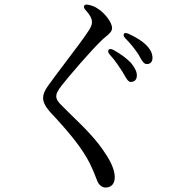

<svg xmlns="http://www.w3.org/2000/svg" viewBox="-20 -789 790 860"><path d="M529 -467C531 -464 534 -457 537 -453C547 -436 554 -422 566 -422C583 -422 593 -433 593 -451C593 -468 585 -484 567 -507C549 -526 523 -546 489 -565C477 -571 469 -571 466 -565C463 -559 464 -552 473 -543C497 -517 514 -489 529 -467ZM173 -351C173 -332 183 -312 203 -289C292 -194 347 -126 382 -58C395 -31 404 -9 410 7L417 25C423 38 436 51 453 51C482 51 494 30 494 5C494 -23 480 -59 456 -95C414 -163 356 -219 295 -278L256 -317C241 -331 232 -344 232 -358C232 -370 237 -381 257 -407C290 -449 385 -560 436 -609C443 -616 447 -619 452 -623C470 -638 482 -648 482 -664C482 -687 451 -730 417 -751C405 -759 393 -764 378 -767C367 -770 360 -769 357 -763C354 -758 357 -750 365 -742C383 -722 392 -706 392 -690C392 -678 387 -667 376 -650C356 -619 316 -566 275 -512C243 -470 211 -427 194 -403C180 -383 173 -367 173 -351ZM543 -616C568 -590 584 -569 599 -547L608 -531C618 -514 625 -502 638 -502C654 -502 663 -513 663 -529C663 -549 655 -567 634 -588C618 -604 592 -621 557 -637C545 -643 537 -642 535 -637C532 -632 534 -624 543 -616Z"/></svg>

Font: 寒蝉锦书宋 CompactLight
Style: Bold
Weight: 400
Width: 4
Designer: 寒蝉锦书宋{Warren} 思源宋体{Ryoko NISHIZUKA 西塚涼子 (kana & ideographs); Frank Grießhammer (Latin, Greek & Cyrillic); Wenlong ZHANG 
Foundry: Adobe & ChillType
Version: Version 2.000;Glyphs 3.1.1 (3135)